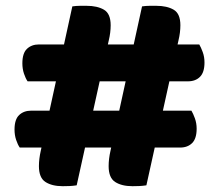

<svg xmlns="http://www.w3.org/2000/svg" viewBox="-20 -637 754 661"><path d="M600 -129H48Q41 -139 35.5 -155.5Q30 -172 30 -191Q30 -226 46 -241Q62 -256 87 -256H639Q645 -246 651 -229.5Q657 -213 657 -194Q657 -160 641.5 -144.5Q626 -129 600 -129ZM627 -357H75Q68 -367 62.5 -383.5Q57 -400 57 -419Q57 -454 73 -469Q89 -484 114 -484H666Q672 -474 678 -457.5Q684 -441 684 -422Q684 -388 668.5 -372.5Q653 -357 627 -357ZM343 -447 244 1Q231 3 219 3.5Q207 4 196 4Q159 4 136.5 -10.5Q114 -25 114 -65Q114 -90 120.5 -118.5Q127 -147 131 -167L229 -615Q243 -617 255.5 -617Q268 -617 278 -617Q315 -617 338 -603.5Q361 -590 361 -550Q361 -525 354.5 -498Q348 -471 343 -447ZM583 -447 484 1Q471 3 459 3.5Q447 4 436 4Q399 4 376.5 -10.5Q354 -25 354 -65Q354 -90 360.5 -118.5Q367 -147 371 -167L469 -615Q483 -617 495.5 -617Q508 -617 518 -617Q555 -617 578 -603.5Q601 -590 601 -550Q601 -525 594.5 -498Q588 -471 583 -447Z"/></svg>

Font: Baloo Bhaijaan 2 ExtraBold
Style: Regular
Weight: 800
Designer: Sanskriti Dholi, Noopur Datye and Ek Type
Foundry: Ek Type
Version: Version 1.701